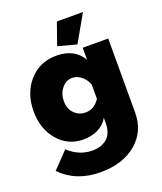

<svg xmlns="http://www.w3.org/2000/svg" viewBox="-169 -838 985 1168"><g transform="rotate(-20 323.5 -253.5)"><path d="M250 0Q149 0 85 -75.5Q21 -151 21 -264Q21 -382 89.5 -459Q158 -536 266 -536Q383 -536 434 -448V-526H599V-48Q599 75 511 149Q423 223 279 223Q122 223 23 122L123 18Q191 82 279 82Q336 82 372.5 50Q409 18 409 -48V-82Q387 -42 344.5 -21Q302 0 250 0ZM318 -150Q372 -150 409 -204V-298Q395 -334 367.5 -355Q340 -376 310 -376Q270 -376 242.5 -341.5Q215 -307 215 -259Q215 -211 244 -180.5Q273 -150 318 -150ZM510 -730 411 -556 291 -588 341 -730Z"/></g></svg>

Font: Raleway
Style: Heavy
Weight: 900
Designer: Matt McInerney, Pablo Impallari, Rodrigo Fuenzalida
Foundry: Matt McInerney, Pablo Impallari, Rodrigo Fuenzalida
Version: Version 2.001